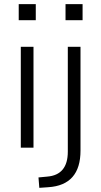

<svg xmlns="http://www.w3.org/2000/svg" viewBox="-20 -710 487 923"><path d="M70 -613V-690H152V-613ZM80 0V-485H141V0ZM295 -613V-690H377V-613ZM169 193 165 143 207 139Q306 131 306 19V-485H367V14Q367 180 212 190Z"/></svg>

Font: Nunito Sans Light
Style: Regular
Weight: 300
Designer: Vernon Adams
Foundry: Vernon Adams
Version: Version 3.101; ttfautohint (v1.8.4.7-5d5b);gftools[0.9.27]